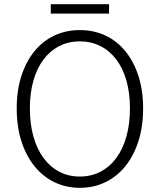

<svg xmlns="http://www.w3.org/2000/svg" viewBox="-20 -886 766 919"><path d="M362 13Q296 13 240.5 -14Q185 -41 145 -90.5Q105 -140 82.5 -210Q60 -280 60 -367Q60 -454 82.5 -523Q105 -592 145 -641Q185 -690 240.5 -716Q296 -742 362 -742Q429 -742 484.5 -716Q540 -690 580 -641Q620 -592 642.5 -523Q665 -454 665 -367Q665 -280 642.5 -210Q620 -140 580 -90.5Q540 -41 484.5 -14Q429 13 362 13ZM362 -41Q416 -41 460.5 -64Q505 -87 536.5 -129.5Q568 -172 585 -232.5Q602 -293 602 -367Q602 -441 585 -500.5Q568 -560 536.5 -601.5Q505 -643 460.5 -665.5Q416 -688 362 -688Q308 -688 264 -665.5Q220 -643 188.5 -601.5Q157 -560 140 -500.5Q123 -441 123 -367Q123 -293 140 -232.5Q157 -172 188.5 -129.5Q220 -87 264 -64Q308 -41 362 -41ZM223 -866H502V-821H223Z"/></svg>

Font: Kinto Sans Light
Style: Regular
Weight: 300
Designer: Authors: Ryoko NISHIZUKA  (kana & ideographs); Paul D. Hunt (Latin, Greek & Cyrillic); Wenlong ZHANG  (bopomofo); Sandol
Foundry: Adobe Systems Incorporated, ookami Inc.
Version: Version 0.001